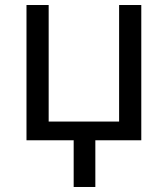

<svg xmlns="http://www.w3.org/2000/svg" viewBox="-20 -556 666 761"><path d="M272 0H85V-536.1H172.9V-74.2H452.1V-536.1H540V0H357.9V185.1H272Z"/></svg>

Font: Noto Sans Southeast Asian
Style: Regular
Weight: 400
Designer: Monotype Design Team
Foundry: Monotype Imaging Inc.
Version: Version 1.06 uh; ttfautohint (v1.4.1)